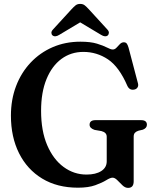

<svg xmlns="http://www.w3.org/2000/svg" viewBox="-20 -922 774 958"><path d="M647 -17.5Q647 15.5 619 15.5Q604.5 15.5 591.2 2.8Q578 -10 565.5 -22.8Q553 -35.5 541.5 -35.5Q530.5 -35.5 510.2 -23Q490 -10.5 455.8 2Q421.5 14.5 369 14.5Q265.5 14.5 190.5 -31Q115.5 -76.5 75 -157.5Q34.5 -238.5 34.5 -345Q34.5 -425 60.2 -492.5Q86 -560 133 -609.8Q180 -659.5 243.2 -686.8Q306.5 -714 381 -714Q432 -714 463.8 -704.2Q495.5 -694.5 514 -684.8Q532.5 -675 542.5 -675Q553 -675 561.2 -684Q569.5 -693 578.2 -702Q587 -711 597.5 -711Q607 -711 612 -705.2Q617 -699.5 621.5 -684L668.5 -505.5Q671.5 -494 666 -485.5Q660.5 -477 649.5 -475Q626.5 -470.5 615.5 -493.5Q574.5 -588.5 518.8 -625.8Q463 -663 396 -663Q334 -663 286.5 -628Q239 -593 212 -527.2Q185 -461.5 185 -369Q185 -268.5 215.5 -197.5Q246 -126.5 297.5 -88.8Q349 -51 411.5 -51Q458 -51 485.2 -68.5Q512.5 -86 512.5 -117V-240Q512.5 -261 486 -268L451.5 -274Q427 -282.5 427 -299.5Q427 -322.5 456.5 -322.5H684Q713 -322.5 713 -299.5Q713 -283 693 -275L671.5 -270Q660 -266.5 653.5 -259.8Q647 -253 647 -240ZM518 -745.5Q505.5 -735 484.5 -748L380 -810.5L275.5 -748Q254.5 -735 242 -745.5Q237 -749.5 236.5 -757.8Q236 -766 244.5 -775L337 -876Q348 -888 357 -895.2Q366 -902.5 380 -902.5Q394 -902.5 403 -895.2Q412 -888 423 -876L515.5 -775Q524 -766 523.2 -757.8Q522.5 -749.5 518 -745.5Z"/></svg>

Font: Fraunces 72pt Soft SemiBold
Style: Regular
Weight: 600
Version: Version 1.000;[b76b70a41]